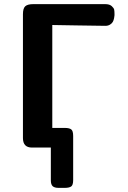

<svg xmlns="http://www.w3.org/2000/svg" viewBox="-20 -714 620 929"><path d="M91 -46V-645Q91 -674 102.5 -684Q114 -694 141 -694H489Q510 -694 520.5 -684.5Q531 -675 532.5 -667Q534 -659 534 -646Q534 -644 534 -640Q534 -636 532 -626Q530 -616 526 -608.5Q522 -601 512.5 -595Q503 -589 490 -589Q461 -589 352 -591Q243 -593 233 -593V-95H294Q315 -95 324.5 -88Q334 -81 334 -56V157Q334 182 324 188.5Q314 195 294 195H263Q244 195 235 187Q226 179 226 158V0H135Q91 0 91 -46Z"/></svg>

Font: CMU Sans Serif
Style: Bold
Weight: 700
Version: Version 0.7.0